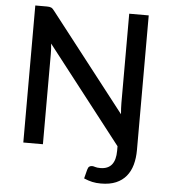

<svg xmlns="http://www.w3.org/2000/svg" viewBox="-59 -773 887 1005"><g transform="rotate(5 384.0 -271.0)"><path d="M681.5 -720V-12.5Q681.5 29.5 671.8 64.8Q662 100 641.2 125.2Q620.5 150.5 587.8 164.5Q555 178.5 508.5 178.5Q483 178.5 462.8 174Q442.5 169.5 419 159.5L431 112.5Q434.5 99.5 440.8 95.5Q447 91.5 455 91.5Q462 91.5 471.5 94.8Q481 98 498.5 98Q578.5 98 578.5 0V-23.5L185.5 -528.5Q187 -514 187.8 -499.8Q188.5 -485.5 188.5 -473.5V0H85.5V-720H146.5Q154 -720 159.2 -719.2Q164.5 -718.5 169 -716.5Q173.5 -714.5 177.5 -710.5Q181.5 -706.5 186 -700.5L582 -192Q580.5 -207.5 579.8 -222.5Q579 -237.5 579 -250.5V-720Z"/></g></svg>

Font: Lato SemiBold
Style: Regular
Weight: 600
Designer: Lukasz Dziedzic with Adam Twardoch and Botio Nikoltchev
Foundry: tyPoland Lukasz Dziedzic
Version: Version 2.015; 2015-08-06; http://www.latofonts.com/